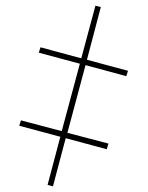

<svg xmlns="http://www.w3.org/2000/svg" viewBox="-20 -651 521 678"><path d="M167 7 148 2 193 -168 48 -207 54 -226 198 -188 262 -426 117 -465 123 -484 267 -445 317 -631 336 -626 287 -440 432 -401 426 -382 282 -421 218 -182 363 -144 357 -124 212 -163Z"/></svg>

Font: Noto Serif Display ExtraCondensed
Style: Regular
Weight: 400
Width: 2
Designer: Monotype Design Team
Foundry: Monotype Imaging Inc.
Version: Version 2.009